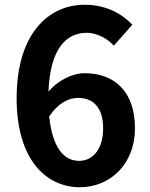

<svg xmlns="http://www.w3.org/2000/svg" viewBox="-20 -774 630 808"><path d="M316 14C442 14 548 -82 548 -234C548 -392 459 -466 335 -466C288 -466 225 -438 184 -388C191 -572 260 -636 346 -636C388 -636 433 -611 459 -582L537 -670C493 -716 427 -754 336 -754C187 -754 50 -636 50 -360C50 -100 176 14 316 14ZM187 -284C224 -340 269 -362 308 -362C372 -362 414 -322 414 -234C414 -144 369 -97 313 -97C251 -97 201 -149 187 -284Z"/></svg>

Font: Noto Sans CJK SC
Style: Bold
Weight: 700
Designer: Ryoko NISHIZUKA 西塚涼子 (kana, bopomofo & ideographs); Paul D. Hunt (Latin, Greek & Cyrillic); Sandoll Communications 산돌커뮤니
Foundry: Adobe
Version: Version 2.004;hotconv 1.0.118;makeotfexe 2.5.65603